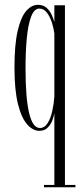

<svg xmlns="http://www.w3.org/2000/svg" viewBox="-20 -546 353 816"><path d="M167 250V240H211V-65.5Q209 -51.5 202.2 -33.8Q195.5 -16 182.2 -3Q169 10 147 10Q120 10 95.8 -17Q71.5 -44 56.5 -103.2Q41.5 -162.5 41.5 -259Q41.5 -356 55 -414.5Q68.5 -473 91.2 -499.2Q114 -525.5 141 -525.5Q164 -525.5 178 -512.8Q192 -500 199.8 -482.8Q207.5 -465.5 211 -452.5V-523.5H256V240H300.5V250ZM149.5 -2Q169.5 -2 182.5 -22.8Q195.5 -43.5 202.2 -74.5Q209 -105.5 211 -135V-403.5Q208.5 -424.5 200.8 -449.2Q193 -474 179.8 -491.8Q166.5 -509.5 147 -509.5Q125.5 -509.5 112.5 -475.8Q99.5 -442 94 -384.8Q88.5 -327.5 88.5 -256.5Q88.5 -2 149.5 -2Z"/></svg>

Font: Imbue 100pt ExtraLight
Style: Regular
Weight: 200
Designer: Tyler Finck
Foundry: Etcetera Type Company
Version: Version 1.102; ttfautohint (v1.8.3)